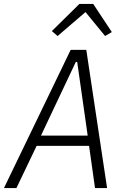

<svg xmlns="http://www.w3.org/2000/svg" viewBox="-22 -950 642 970"><path d="M458 0 428 -213H163L61 0H-2L335 -698H414L519 0ZM368 -637H361L185 -265H421ZM449 -930 543 -788 509 -768 410 -889 269 -768 240 -793 379 -930Z"/></svg>

Font: IBM Plex Mono Light
Style: Italic
Weight: 300
Italic angle: -9°
Monospace: yes
Designer: Mike Abbink, Paul van der Laan, Pieter van Rosmalen
Foundry: Bold Monday
Version: Version 2.3